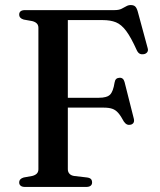

<svg xmlns="http://www.w3.org/2000/svg" viewBox="-20 -740 634 760"><path d="M433.5 -700Q450.5 -700 461 -705.2Q471.5 -710.5 479.8 -715.2Q488 -720 497.5 -720Q509.5 -720 515.5 -714Q521.5 -708 525.5 -693.5L564.5 -549.5Q567.5 -540 562.8 -533.5Q558 -527 549 -525.5Q540.5 -524 533.5 -527.2Q526.5 -530.5 521.5 -541Q498.5 -592 479.5 -617.5Q460.5 -643 438.8 -651.8Q417 -660.5 386.5 -660.5H248.5V-70Q248.5 -59.5 254.8 -52.5Q261 -45.5 273 -43.5L324.5 -37.5Q335.5 -36 340 -31.2Q344.5 -26.5 344.5 -17.5Q344.5 -9.5 338.8 -4.8Q333 0 320.5 0H79.5Q67.5 0 61.8 -4.8Q56 -9.5 56 -17.5Q56 -32.5 74 -37.5L107.5 -43.5Q119.5 -46.5 125.8 -53Q132 -59.5 132 -70V-630Q132 -640.5 125.8 -647Q119.5 -653.5 107.5 -656.5L74 -662.5Q56 -667.5 56 -682.5Q56 -691 61.8 -695.5Q67.5 -700 79.5 -700ZM198 -353H371.5Q403 -353 415.5 -365.2Q428 -377.5 433.5 -413Q435 -422.5 439.5 -427Q444 -431.5 451.5 -432Q468 -434 473 -415.5L509.5 -271Q512 -261 509 -255Q506 -249 498 -246.5Q490 -244.5 483.2 -247.2Q476.5 -250 470.5 -258.5Q458.5 -281 448 -293Q437.5 -305 424.2 -309.5Q411 -314 390 -314H198Z"/></svg>

Font: Fraunces 18pt
Style: Regular
Weight: 400
Version: Version 1.000;[b76b70a41]